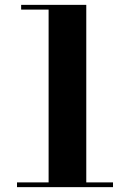

<svg xmlns="http://www.w3.org/2000/svg" viewBox="-20 -770 534 790"><path d="M180 -5.5V-730.5H67V-750H335V-5.5ZM50 0V-19.5H445V0Z"/></svg>

Font: Bodoni Moda 11pt
Style: Bold
Weight: 700
Designer: Owen Earl
Foundry: indestructible type
Version: Version 2.004